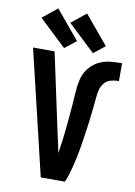

<svg xmlns="http://www.w3.org/2000/svg" viewBox="-104 -1050 784 1115"><g transform="rotate(10 288.0 -492.0)"><path d="M217 0H359Q369 -22 376 -44.5Q383 -67 389 -90Q395 -113 400 -136Q405 -159 409.5 -182.5Q414 -206 417.5 -229Q421 -252 424.5 -275.5Q428 -299 431.5 -322.5Q435 -346 438 -369.5Q441 -393 443.5 -416.5Q446 -440 448.5 -463.5Q451 -487 453 -510.5Q455 -534 460.5 -557.5Q466 -581 481.5 -599.5Q497 -618 520.5 -624Q544 -630 567 -630V-735Q531 -735 494 -731Q457 -727 424.5 -709Q392 -691 370 -661Q348 -631 340 -594.5Q332 -558 330 -521.5Q328 -485 325 -448.5Q322 -412 319 -375.5Q316 -339 312 -302Q308 -265 303.5 -229Q299 -193 293 -156Q289 -179 284 -201Q279 -223 274 -245L169 -735H42ZM390 -763 457 -816 317 -984 230 -914ZM220 -763 287 -816 147 -984 60 -914Z"/></g></svg>

Font: Iosevka Sparkle
Style: Bold
Weight: 700
Designer: Belleve Invis
Foundry: Belleve Invis
Version: Version 4.5.0; ttfautohint (v1.8.3)